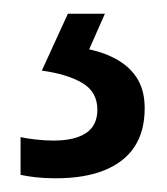

<svg xmlns="http://www.w3.org/2000/svg" viewBox="-20 -20 244 280"><path d="M191 138Q191 171 176.5 193.5Q162 216 133 228Q104 240 61 240Q45 240 32 238.5Q19 237 10 235V180Q19 182 32.5 183.5Q46 185 58 185Q89 185 105.5 174Q122 163 122 140Q122 114 100 101Q78 88 41 83L79 0H133L110 52Q134 57 152.5 68Q171 79 181 96Q191 113 191 138Z"/></svg>

Font: Noto Sans Display SemiCondensed
Style: Regular
Weight: 400
Width: 4
Version: Version 2.003